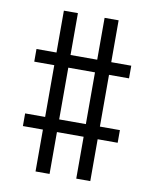

<svg xmlns="http://www.w3.org/2000/svg" viewBox="-80 -778 660 822"><g transform="rotate(10 250.0 -367.5)"><path d="M131 -18V-200H44V-255H131V-480H44V-535H131V-717H192V-535H308V-717H369V-535H456V-480H369V-255H456V-200H369V-18H308V-200H192V-18ZM192 -255H308V-480H192Z"/></g></svg>

Font: Iosevka Curly Slab Light
Style: Regular
Weight: 300
Monospace: yes
Designer: Belleve Invis
Foundry: Belleve Invis
Version: Version 22.1.2; ttfautohint (v1.8.4)